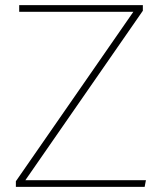

<svg xmlns="http://www.w3.org/2000/svg" viewBox="-20 -730 614 750"><path d="M42 0V-22L501 -684H55V-710H538V-688L79 -26H550L545 0Z"/></svg>

Font: Livvic Thin
Style: Regular
Weight: 250
Designer: Jacques Le Bailly, Baron von Fonthausen
Version: Version 1.001; ttfautohint (v1.8.2)